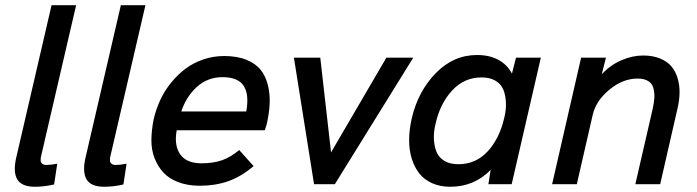

<svg xmlns="http://www.w3.org/2000/svg" viewBox="-20 -710 2686 740"><path d="M114.7 9.8Q63.5 9.8 46.6 -18.6Q29.8 -46.9 42.5 -102.5L178.7 -689.9H273.4L137.2 -103Q137.2 -98.6 136.7 -92Q136.2 -85.4 141.8 -79.8Q147.5 -74.2 158.2 -74.2Q176.3 -74.2 200.7 -79.1L188.5 1Q149.9 9.8 114.7 9.8Z M381.8 9.8Q330.6 9.8 313.7 -18.6Q296.9 -46.9 309.6 -102.5L445.8 -689.9H540.5L404.3 -103Q404.3 -98.6 403.8 -92Q403.3 -85.4 408.9 -79.8Q414.6 -74.2 425.3 -74.2Q443.4 -74.2 467.8 -79.1L455.6 1Q417 9.8 381.8 9.8Z M750 5.9Q703.6 5.9 667.5 -7.8Q631.3 -21.5 609.6 -45.2Q587.9 -68.8 575.4 -101.3Q563 -133.8 563.5 -171.4Q564 -209 572.3 -250.5Q581.1 -288.6 597.4 -324Q613.8 -359.4 638.7 -390.4Q663.6 -421.4 693.8 -444.3Q724.1 -467.3 762.9 -480.7Q801.8 -494.1 844.2 -494.1Q894 -494.1 929.9 -479.5Q965.8 -464.8 985.1 -440.2Q1004.4 -415.5 1012.7 -381.1Q1021 -346.7 1019.3 -309.8Q1017.6 -272.9 1007.8 -230.5L1000.5 -208H661.1Q650.4 -150.4 674.3 -115.5Q698.2 -80.6 756.8 -80.6Q801.8 -80.6 835.4 -92.3Q869.1 -104 901.9 -131.8L957.5 -69.8Q908.2 -28.3 858.6 -11.2Q809.1 5.9 750 5.9ZM678.7 -280.3H929.2Q940.9 -346.7 918.9 -379.6Q897 -412.6 837.4 -412.6Q780.3 -412.6 739 -375.2Q697.8 -337.9 678.7 -280.3Z M1190.4 0 1112.8 -487.8H1214.4L1255.9 -122.6L1469.2 -487.8H1572.8L1270.5 0Z M1968.8 -487.8H2064.5L1952.1 0H1862.3L1871.1 -55.2Q1807.6 9.8 1715.3 9.8Q1676.3 9.8 1645.5 -3.9Q1614.7 -17.6 1595.7 -42Q1576.7 -66.4 1566.7 -99.4Q1556.6 -132.3 1556.9 -171.4Q1557.1 -210.4 1566.9 -253.4Q1590.8 -357.4 1659.2 -427.7Q1727.5 -498 1818.8 -498Q1866.7 -498 1901.1 -479.2Q1935.5 -460.4 1953.1 -426.3ZM1922.9 -253.4Q1931.2 -285.6 1929.9 -314.5Q1928.7 -343.3 1919.9 -364.7Q1911.1 -386.2 1889.6 -398.9Q1868.2 -411.6 1835.9 -411.6Q1769 -411.6 1722.7 -361.3Q1676.3 -311 1659.2 -234.9Q1650.9 -202.1 1652.3 -173.6Q1653.8 -145 1662.8 -123.5Q1671.9 -102.1 1693.4 -89.6Q1714.8 -77.1 1746.6 -77.1Q1814 -77.1 1859.4 -126.5Q1904.8 -175.8 1922.9 -253.4Z M2107.9 0 2219.7 -487.8H2315.4L2299.3 -423.8Q2332.5 -459.5 2375 -477.8Q2417.5 -496.1 2459 -496.1Q2496.1 -496.1 2523.9 -484.6Q2551.8 -473.1 2567.9 -453.9Q2584 -434.6 2591.8 -408Q2599.6 -381.3 2599.1 -351.8Q2598.6 -322.3 2590.8 -290L2524.4 0H2428.7L2495.1 -288.6Q2501 -314.5 2502 -334.2Q2502.9 -354 2498 -371.3Q2493.2 -388.7 2477.8 -397.9Q2462.4 -407.2 2437 -407.2Q2380.9 -407.2 2329.1 -364.7Q2277.3 -322.3 2264.6 -268.1L2203.1 0Z"/></svg>

Font: HK Grotesk Medium Italic
Style: Regular
Weight: 500
Italic angle: -13°
Designer: Alfredo Marco Pradil and Stefan Peev
Foundry: Hanken Design Co.
Version: Version 1.000;PS 001.000;hotconv 1.0.88;makeotf.lib2.5.64775